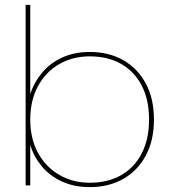

<svg xmlns="http://www.w3.org/2000/svg" viewBox="-20 -760 711 787"><path d="M104 -375Q120 -423 152.5 -462Q185 -501 234.5 -524Q284 -547 348 -547Q426 -547 485 -513.5Q544 -480 577.5 -418Q611 -356 611 -270Q611 -184 577.5 -122Q544 -60 485 -26.5Q426 7 348 7Q284 7 234 -16Q184 -39 151.5 -78Q119 -117 104 -165V0H85V-740H104ZM591 -270Q591 -351 561 -409Q531 -467 476.5 -498Q422 -529 348 -529Q278 -529 222.5 -497Q167 -465 135.5 -406.5Q104 -348 104 -270Q104 -192 135.5 -134Q167 -76 222.5 -43.5Q278 -11 348 -11Q422 -11 476.5 -42Q531 -73 561 -131.5Q591 -190 591 -270Z"/></svg>

Font: Poppins Devanagari Thin
Style: Regular
Weight: 100
Designer: Ninad Kale (Devanagari), Jonny Pinhorn (Latin)
Foundry: Indian Type Foundry
Version: 4.005